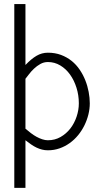

<svg xmlns="http://www.w3.org/2000/svg" viewBox="-20 -715 507 924"><path d="M102.5 189H48.8V-695.3H102.5V-402.3Q130.4 -431.6 155.8 -446.5Q181.2 -461.4 210.4 -461.4Q245.1 -461.4 273.7 -450.7Q302.2 -439.9 324.7 -421.9Q347.2 -403.8 363.5 -379.6Q379.9 -355.5 390.6 -328.4Q401.4 -301.3 406.7 -272.7Q412.1 -244.1 412.1 -217.8Q412.1 -190.9 405.3 -163.6Q398.4 -136.2 386 -111.1Q373.5 -85.9 355.7 -64.2Q337.9 -42.5 315.4 -26.4Q293 -10.3 266.6 -1Q240.2 8.3 210.4 8.3Q195.8 8.3 182.4 4.9Q168.9 1.5 156 -4.6Q143.1 -10.7 129.9 -19.8Q116.7 -28.8 102.5 -40ZM102.5 -95.7Q115.2 -85 128.4 -74.7Q141.6 -64.5 155.5 -56.9Q169.4 -49.3 183.3 -44.7Q197.3 -40 210.4 -40Q244.1 -40 271.5 -55.7Q298.8 -71.3 318.4 -96.4Q337.9 -121.6 348.6 -153.6Q359.4 -185.5 359.4 -217.8Q359.4 -256.8 348.1 -292.7Q336.9 -328.6 317.1 -356.2Q297.4 -383.8 270 -400.1Q242.7 -416.5 210.4 -416.5Q190.9 -416.5 174.1 -407Q157.2 -397.5 143.6 -384.5Q129.9 -371.6 119.6 -357.9Q109.4 -344.2 102.5 -335.9Z"/></svg>

Font: SaysetthaMai
Style: Regular
Weight: 400
Designer: John M. Durdin
Foundry: Lao Script for Windows
Version: Version 1.101